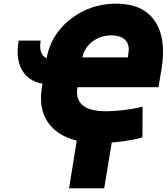

<svg xmlns="http://www.w3.org/2000/svg" viewBox="-20 -756 901 1030"><path d="M512.7 11.7Q345.2 11.2 263.4 -68.8Q181.6 -148.9 205.1 -290L208 -307.1Q131.3 -320.8 97.4 -381.1Q63.5 -441.4 80.1 -538.1H198.2Q185.5 -465.8 230 -442.9Q245.1 -528.3 298.3 -594.5Q351.6 -660.6 430.9 -698.5Q510.3 -736.3 604.5 -736.3Q746.1 -736.3 809.8 -644.3Q873.5 -552.2 846.7 -386.7L830.1 -288.1H395Q385.3 -225.1 422.4 -192.1Q459.5 -159.2 549.8 -159.2Q588.9 -159.2 643.3 -165.5Q697.8 -171.9 745.1 -183.6L744.1 -19.5Q719.7 -11.2 680.4 -4.2Q641.1 2.9 596.7 7.1Q552.2 11.2 512.7 11.7ZM577.1 -566.4Q519 -565.9 476.3 -533.4Q433.6 -501 421.9 -448.2H666L668.9 -470.7Q676.8 -515.6 652.6 -540.8Q628.4 -565.9 577.1 -566.4ZM587.9 -43 539.1 253.9H350.6L398.4 -43Z"/></svg>

Font: Inter Tight Black
Style: Italic
Weight: 900
Italic angle: -9.39999°
Designer: Rasmus Andersson
Foundry: rsms
Version: Version 3.004; ttfautohint (v1.8.4.7-5d5b)